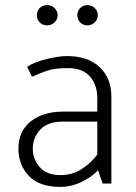

<svg xmlns="http://www.w3.org/2000/svg" viewBox="-20 -717 530 750"><path d="M362 -658Q362 -641 350 -629.5Q338 -618 322 -618Q304 -618 293 -629.5Q282 -641 282 -658Q282 -674 293 -685.5Q304 -697 322 -697Q338 -697 350 -685.5Q362 -674 362 -658ZM205 -658Q205 -641 193 -629.5Q181 -618 165 -618Q146 -618 135 -629.5Q124 -641 124 -658Q124 -674 135 -685.5Q146 -697 165 -697Q181 -697 193 -685.5Q205 -674 205 -658ZM216 -33Q263 -33 299 -56.5Q335 -80 360 -113V-242H226Q166 -242 137 -210.5Q108 -179 108 -136Q108 -96 135 -64.5Q162 -33 216 -33ZM241 -498Q324 -498 369.5 -454.5Q415 -411 415 -340V0H381L363 -52Q339 -26 299 -6.5Q259 13 215 13Q133 13 92.5 -30Q52 -73 52 -136Q52 -205 100.5 -243Q149 -281 225 -281H360V-335Q360 -385 331.5 -418Q303 -451 244 -451Q193 -451 163 -440.5Q133 -430 105 -417L86 -456Q114 -475 162.5 -486.5Q211 -498 241 -498Z"/></svg>

Font: Palanquin ExtraLight
Style: Regular
Weight: 275
Designer: Pria Ravichandran
Version: Version 1.001